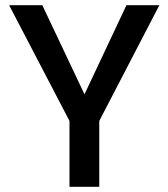

<svg xmlns="http://www.w3.org/2000/svg" viewBox="-20 -715 645 735"><path d="M15 -695H142L329 -300H278L464 -695H590L360 -252V0H246V-252Z"/></svg>

Font: Parkinsans Light Medium
Style: Regular
Weight: 500
Version: Version 1.000